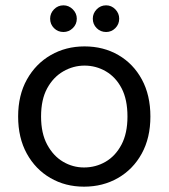

<svg xmlns="http://www.w3.org/2000/svg" viewBox="-20 -688 633 720"><path d="M295 12Q225 12 169 -20.5Q113 -53 80.5 -112Q48 -171 48 -251Q48 -331 81 -390Q114 -449 170.5 -481.5Q227 -514 297 -514Q368 -514 424 -481.5Q480 -449 512 -390Q544 -331 544 -251Q544 -171 511.5 -112Q479 -53 422.5 -20.5Q366 12 295 12ZM295 -60Q339 -60 376 -81.5Q413 -103 435.5 -145.5Q458 -188 458 -251Q458 -315 436 -357Q414 -399 377 -420.5Q340 -442 297 -442Q255 -442 217.5 -420.5Q180 -399 157 -357Q134 -315 134 -251Q134 -188 157 -145.5Q180 -103 216.5 -81.5Q253 -60 295 -60ZM218 -568Q197 -568 182.5 -582.5Q168 -597 168 -618Q168 -638 182.5 -653Q197 -668 218 -668Q238 -668 253 -653Q268 -638 268 -618Q268 -597 253 -582.5Q238 -568 218 -568ZM378 -568Q357 -568 342.5 -582.5Q328 -597 328 -618Q328 -638 342.5 -653Q357 -668 378 -668Q398 -668 412.5 -653Q427 -638 427 -618Q427 -597 412.5 -582.5Q398 -568 378 -568Z"/></svg>

Font: DM Sans 16pt
Style: Regular
Weight: 400
Version: Version 4.004;gftools[0.9.30]